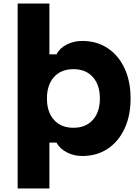

<svg xmlns="http://www.w3.org/2000/svg" viewBox="-20 -868 790 1088"><path d="M446 16Q398 16 358 -5Q318 -26 300 -60H260V200H80V-848H260V-560H300Q318 -595 358 -615.5Q398 -636 446 -636Q528 -636 589.5 -595.5Q651 -555 685.5 -481.5Q720 -408 720 -310Q720 -212 685.5 -138.5Q651 -65 589.5 -24.5Q528 16 446 16ZM246 -310Q246 -233 286 -188.5Q326 -144 396 -144Q466 -144 506 -188.5Q546 -233 546 -310Q546 -387 506 -431.5Q466 -476 396 -476Q326 -476 286 -431.5Q246 -387 246 -310Z"/></svg>

Font: Martian Mono SemiExpanded ExtraBold
Style: Regular
Weight: 800
Width: 6
Designer: Roman Shamin
Foundry: Evil Martians
Version: Version 1.000